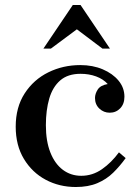

<svg xmlns="http://www.w3.org/2000/svg" viewBox="-20 -740 550 770"><path d="M284 10Q218 10 163.5 -19Q109 -48 76 -102.5Q43 -157 43 -232Q43 -310 79 -365.5Q115 -421 174 -450Q233 -479 302 -479Q352 -479 392 -462Q432 -445 455.5 -416.5Q479 -388 479 -352Q479 -323 462 -305.5Q445 -288 420 -288Q396 -288 378.5 -304.5Q361 -321 361 -347Q361 -364 372 -381Q383 -398 412 -403Q394 -423 365.5 -433.5Q337 -444 303 -444Q252 -444 221.5 -417.5Q191 -391 177.5 -344.5Q164 -298 164 -238Q164 -174 182 -128.5Q200 -83 232 -59Q264 -35 306 -35Q351 -35 389 -61.5Q427 -88 457 -129L484 -106Q461 -74 434 -47.5Q407 -21 370.5 -5.5Q334 10 284 10ZM154 -545 272 -720H303L421 -545H391L253 -649H324L184 -545Z"/></svg>

Font: Brygada 1918 SemiBold
Style: Regular
Weight: 600
Designer: Mateusz Machalski | Borys Kosmynka | Przemek Hoffer
Foundry: NIEPODLEGLA 2018
Version: Version 3.006